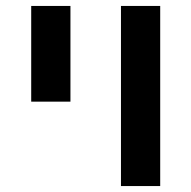

<svg xmlns="http://www.w3.org/2000/svg" viewBox="-20 -626 644 646"><path d="M85 -284H217V-606H85ZM387 0H519V-606H387Z"/></svg>

Font: Noto Sans Hebrew Droid
Style: Bold
Weight: 700
Designer: Monotype Design Team
Foundry: Monotype Imaging Inc.
Version: Version 1.100